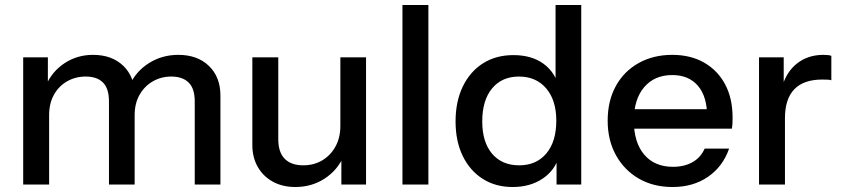

<svg xmlns="http://www.w3.org/2000/svg" viewBox="-20 -740 3374 770"><path d="M73 0V-510H172V-390H177V0ZM417 0V-333Q417 -385 393 -409Q369 -433 324 -433Q282 -433 248.5 -413.5Q215 -394 196 -359.5Q177 -325 177 -278L164 -397Q189 -454 239.5 -487Q290 -520 353 -520Q429 -520 474.5 -476Q520 -432 520 -360V0ZM761 0V-333Q761 -385 736.5 -409Q712 -433 667 -433Q626 -433 592.5 -413.5Q559 -394 539.5 -359.5Q520 -325 520 -278L499 -397Q525 -454 577.5 -487Q630 -520 695 -520Q772 -520 818 -475.5Q864 -431 864 -357V0Z M1164 10Q1113 10 1074 -11.5Q1035 -33 1013.5 -71Q992 -109 992 -158V-510H1096V-182Q1096 -129 1122 -103Q1148 -77 1196 -77Q1239 -77 1272.5 -97Q1306 -117 1325.5 -152.5Q1345 -188 1345 -235L1358 -113Q1333 -57 1281.5 -23.5Q1230 10 1164 10ZM1349 0V-120H1345V-510H1448V0Z M1594 0V-720H1698V0Z M2212 0V-117L2222 -114Q2206 -57 2156 -23.5Q2106 10 2036 10Q1967 10 1915.5 -23Q1864 -56 1835.5 -115Q1807 -174 1807 -253Q1807 -333 1836 -393Q1865 -453 1917 -486Q1969 -519 2039 -519Q2112 -519 2159.5 -484.5Q2207 -450 2222 -388L2208 -386V-720H2311V0ZM2062 -77Q2131 -77 2171 -124.5Q2211 -172 2211 -256Q2211 -338 2170.5 -385.5Q2130 -433 2061 -433Q1993 -433 1953.5 -385.5Q1914 -338 1914 -253Q1914 -170 1953.5 -123.5Q1993 -77 2062 -77Z M2677 10Q2600 10 2541.5 -24Q2483 -58 2450 -118Q2417 -178 2417 -256Q2417 -335 2449.5 -394.5Q2482 -454 2541 -487Q2600 -520 2676 -520Q2750 -520 2804.5 -488.5Q2859 -457 2888.5 -401Q2918 -345 2918 -268Q2918 -256 2917.5 -245.5Q2917 -235 2915 -224H2487V-302H2842L2816 -271Q2816 -353 2779 -396Q2742 -439 2676 -439Q2605 -439 2563.5 -390.5Q2522 -342 2522 -256Q2522 -169 2563.5 -120Q2605 -71 2679 -71Q2724 -71 2757 -89.5Q2790 -108 2806 -144H2904Q2879 -72 2819.5 -31Q2760 10 2677 10Z M3024 0V-510H3123V-383H3128V0ZM3128 -266 3115 -387Q3133 -452 3177 -486Q3221 -520 3282 -520Q3305 -520 3314 -516V-418Q3309 -420 3300 -420.5Q3291 -421 3278 -421Q3203 -421 3165.5 -382Q3128 -343 3128 -266Z"/></svg>

Font: Instrument Sans Medium
Style: Regular
Weight: 500
Designer: Rodrigo Fuenzalida
Foundry: fragTYPE
Version: Version 1.000;gftools[0.9.28]